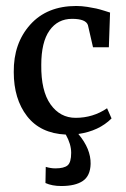

<svg xmlns="http://www.w3.org/2000/svg" viewBox="-20 -442 420 642"><path d="M26 -201Q25 -297 81 -359.5Q137 -422 235 -422Q253 -422 272 -419Q291 -416 302 -413.5Q313 -411 329 -406Q345 -401 348 -400L344 -284H291L274 -358Q267 -379 221 -379Q173 -379 145.5 -340Q118 -301 118 -225Q117 -138 149 -93Q181 -48 233 -48Q291 -48 338 -80L353 -46Q311 -4 242 6Q284 56 283 106Q282 146 257 163Q232 180 185 180Q154 180 132 170L133 116Q150 121 165 121Q194 121 206 111Q218 101 218 69Q218 40 200 8Q115 4 70.5 -53.5Q26 -111 26 -201Z"/></svg>

Font: Aikya Medium
Style: Regular
Weight: 500
Designer: Neelakash Kshetrimayum (Latin subset based on Merriweather by Eben Sorkin)
Foundry: Brand New Type
Version: Version 1.00 b005